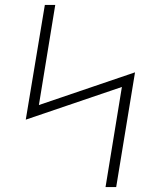

<svg xmlns="http://www.w3.org/2000/svg" viewBox="-20 -755 640 775"><path d="M406 0 472 -404 84 -272 161 -735H203L137 -331L525 -463L449 0Z"/></svg>

Font: Iosevka Curly XLtExObl
Style: Regular
Weight: 200
Width: 7
Italic angle: -9°
Monospace: yes
Designer: Belleve Invis
Foundry: Belleve Invis
Version: Version 11.0.1; ttfautohint (v1.8.3)